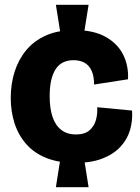

<svg xmlns="http://www.w3.org/2000/svg" viewBox="-20 -727 588 804"><path d="M233 -588 214 -707H351L332 -588ZM214 57 233 -63H332L351 57ZM296 -45Q225 -45 174 -65.5Q123 -86 90 -123.5Q57 -161 41 -210.5Q25 -260 25 -317Q25 -375 41 -426Q57 -477 89.5 -516.5Q122 -556 172.5 -578.5Q223 -601 293 -601Q372 -601 422.5 -572.5Q473 -544 496 -497.5Q519 -451 516 -395L374 -373Q374 -408 363.5 -431Q353 -454 333.5 -464.5Q314 -475 288 -475Q264 -475 245 -466Q226 -457 213.5 -438Q201 -419 194.5 -391Q188 -363 188 -324Q188 -273 200 -237.5Q212 -202 236.5 -183Q261 -164 298 -164Q335 -164 355 -181.5Q375 -199 382 -225.5Q389 -252 387 -278L533 -264Q536 -222 524.5 -182.5Q513 -143 484 -112Q455 -81 408.5 -63Q362 -45 296 -45Z"/></svg>

Font: Bricolage Grotesque 72pt ExtraBold
Style: Regular
Weight: 800
Designer: Mathieu Triay
Foundry: Atelier Triay
Version: Version 1.001;gftools[0.9.33.dev8+g029e19f]